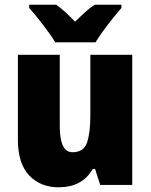

<svg xmlns="http://www.w3.org/2000/svg" viewBox="-20 -786 641 816"><path d="M383 -766Q362 -753 342.5 -735Q323 -717 299 -694Q277 -717 258 -734Q239 -751 219 -766H104V-752Q128 -726 162.5 -681Q197 -636 215 -606H386Q405 -638 438.5 -681.5Q472 -725 496 -752V-766ZM364 -553V-296Q364 -222 350 -180.5Q336 -139 288 -139Q234 -139 234 -250V-553H56V-193Q56 -91 104 -40.5Q152 10 229 10Q330 10 374 -68H384L406 0H542V-553Z"/></svg>

Font: Noto Sans UI SemiCondensed Black
Style: Regular
Weight: 900
Width: 4
Designer: Monotype Design Team
Foundry: Monotype Imaging Inc.
Version: 1.001